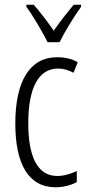

<svg xmlns="http://www.w3.org/2000/svg" viewBox="-20 -785 370 815"><path d="M182 -606H233C256 -653 294 -714 324 -756V-765H293C259 -724 238 -697 208 -655C181 -694 148 -737 123 -765H92V-756C121 -717 158 -653 182 -606ZM217 10C245 10 281 2 306 -12V-59C278 -46 250 -38 223 -38C138 -38 100 -122 100 -262C100 -416 146 -494 226 -494C248 -494 271 -488 292 -476L310 -521C285 -535 257 -542 222 -542C107 -542 45 -441 45 -261C45 -88 101 10 217 10Z"/></svg>

Font: Noto Sans Lao ExtraCondensed Light
Style: Regular
Weight: 300
Width: 2
Designer: Monotype Design Team
Foundry: Monotype Imaging Inc.
Version: Version 2.003